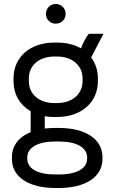

<svg xmlns="http://www.w3.org/2000/svg" viewBox="-20 -740 570 965"><path d="M260 -621C288 -621 310 -642 310 -670C310 -698 288 -720 260 -720C232 -720 211 -698 211 -670C211 -642 232 -621 260 -621ZM48 -332C48 -266 80 -212 134 -181V-76C75 -52 40 -8 40 50V59C40 150 124 205 260 205H275C410 205 495 149 495 59V50C495 -41 410 -97 275 -97H260C240 -97 222 -96 205 -94V-156C220 -153 236 -152 253 -152H267C388 -152 472 -225 472 -332V-346C472 -387 460 -422 438 -451L500 -570H426C409 -548 397 -523 387 -497C354 -516 313 -526 267 -526H253C131 -526 48 -453 48 -346ZM125 -346C125 -412 177 -456 254 -456H266C343 -456 395 -411 395 -346V-332C395 -267 343 -222 266 -222H254C177 -222 125 -266 125 -332ZM117 52C117 2 168 -29 261 -29H274C367 -29 418 2 418 52V57C418 106 368 137 274 137H261C167 137 117 107 117 57Z"/></svg>

Font: Fixel Text Regular
Style: Regular
Weight: 400
Width: 4
Designer: AlfaBravo + MacPaw
Foundry: Kyrylo Tkachov, Marchela Mozhyna, Serhii Makarenko, Maria Weinstein, Zakhar Kryvoshyya
Version: Version 1.211